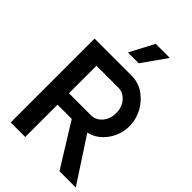

<svg xmlns="http://www.w3.org/2000/svg" viewBox="-289 -1107 1214 1214"><g transform="rotate(45 318.5 -500.0)"><path d="M363 -837H266L352 -1000H478ZM637 0H491L312 -289H185V0H55V-750H385Q475 -750 539 -678Q603 -606 603 -513Q603 -437 557.5 -375Q512 -313 443 -297ZM380 -391Q425 -391 455 -426Q485 -461 485 -514Q485 -566 454.5 -601.5Q424 -637 380 -637H185V-391Z"/></g></svg>

Font: Oakes Grotesk
Style: Bold
Weight: 600
Designer: Samuel Oakes
Foundry: Samuel Oakes
Version: Version 1.000;PS 001.000;hotconv 1.0.88;makeotf.lib2.5.64775